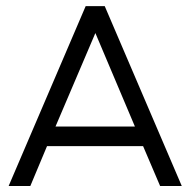

<svg xmlns="http://www.w3.org/2000/svg" viewBox="-20 -620 635 640"><path d="M329.1 -599.6Q313.5 -599.6 265.6 -599.6Q202.1 -450.2 8.8 0Q27.3 0 81.1 0Q94.7 -33.2 136.7 -132.8Q216.8 -132.8 457 -132.8Q471.7 -99.6 513.7 0Q532.2 0 585.9 0Q521.5 -150.4 329.1 -599.6ZM297.9 -509.8Q331.1 -431.6 429.7 -198.2Q363.3 -198.2 165 -198.2Q198.2 -276.4 297.9 -509.8Z"/></svg>

Font: TextaAlt
Style: Regular
Weight: 400
Designer: Daniel Hernandez & Miguel Hernandez
Version: Version 1.005;com.myfonts.easy.latinotype.texta.alt-regular.